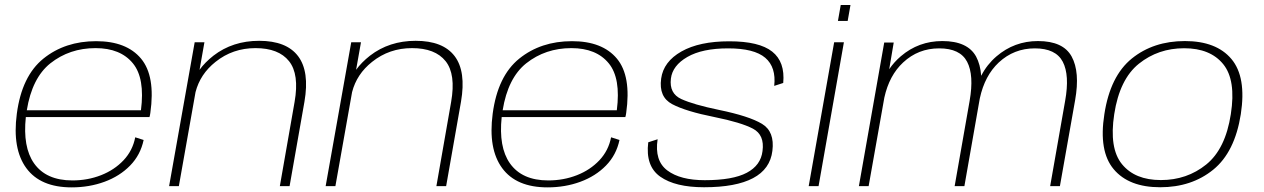

<svg xmlns="http://www.w3.org/2000/svg" viewBox="-20 -764 5186 788"><path d="M274 5Q146 5 88 -74Q30 -153 49 -297Q69.5 -452 158.2 -523.5Q247 -595 374.5 -595Q499 -595 558.8 -523.5Q618.5 -452 597 -300.5Q595.5 -289.5 593.5 -283.5H86Q73 -160.5 119.5 -94Q169 -23.5 277 -23.5Q340 -23.5 394.8 -45Q449.5 -66.5 487 -106.2Q524.5 -146 535 -200.5L569.5 -189.5Q556.5 -128 514 -84.5Q471.5 -41 409 -18Q346.5 5 274 5ZM90 -311.5H558.5Q575.5 -443 525.5 -504Q474.5 -566.5 372 -566.5Q265.5 -566.5 186.5 -504Q111.5 -444 90 -311.5Z M674 0 779 -590.5H819L799 -477.5Q821 -508 856 -535.5Q935 -596.5 1043.5 -596.5Q1155.5 -596.5 1203.2 -533.8Q1251 -471 1229.5 -346.5L1168.5 0H1128.5L1189 -345.5Q1209 -459.5 1166.2 -513Q1123.5 -566.5 1028.5 -566.5Q935 -566.5 864.5 -510Q801.5 -460 782.5 -386L714 0Z M1316.5 0 1421.5 -590.5H1461.5L1441.5 -477.5Q1463.5 -508 1498.5 -535.5Q1577.5 -596.5 1686 -596.5Q1798 -596.5 1845.8 -533.8Q1893.5 -471 1872 -346.5L1811 0H1771L1831.5 -345.5Q1851.5 -459.5 1808.8 -513Q1766 -566.5 1671 -566.5Q1577.5 -566.5 1507 -510Q1444 -460 1425 -386L1356.5 0Z M2227 5Q2099 5 2041 -74Q1983 -153 2002 -297Q2022.5 -452 2111.2 -523.5Q2200 -595 2327.5 -595Q2452 -595 2511.8 -523.5Q2571.5 -452 2550 -300.5Q2548.5 -289.5 2546.5 -283.5H2039Q2026 -160.5 2072.5 -94Q2122 -23.5 2230 -23.5Q2293 -23.5 2347.8 -45Q2402.5 -66.5 2440 -106.2Q2477.5 -146 2488 -200.5L2522.5 -189.5Q2509.5 -128 2467 -84.5Q2424.5 -41 2362 -18Q2299.5 5 2227 5ZM2043 -311.5H2511.5Q2528.5 -443 2478.5 -504Q2427.5 -566.5 2325 -566.5Q2218.5 -566.5 2139.5 -504Q2064.5 -444 2043 -311.5Z M2869.5 4.5Q2751.5 4.5 2690 -38.8Q2628.5 -82 2640.5 -180L2679 -192.5Q2665.5 -104.5 2718.8 -64.5Q2772 -24.5 2872.5 -24.5Q2987.5 -24.5 3045 -55Q3102.5 -85.5 3109.5 -144Q3118.5 -210.5 3070 -236Q3021.5 -261.5 2912.5 -283.5Q2794.5 -307 2738.8 -336.5Q2683 -366 2693.5 -441.5Q2703 -511 2776.8 -552.8Q2850.5 -594.5 2973 -594.5Q3096 -594.5 3149.2 -552.2Q3202.5 -510 3194.5 -423.5L3157.5 -411.5Q3166 -488 3120.8 -526.8Q3075.5 -565.5 2968.5 -565.5Q2862 -565.5 2801 -530.2Q2740 -495 2733.5 -441.5Q2726 -380.5 2776.2 -357.5Q2826.5 -334.5 2930.5 -313Q3054.5 -287.5 3107.2 -255.8Q3160 -224 3150 -145Q3141 -70 3070.5 -32.8Q3000 4.5 2869.5 4.5Z M3299 0 3403.5 -590.5H3443.5L3339.5 0ZM3430.5 -743.5H3470.5L3459 -678H3419Z M3505 0 3609 -589.5H3648L3629.5 -480Q3649.5 -509.5 3677 -533Q3750 -595.5 3847.5 -595.5Q3951 -595.5 3986 -532Q4003.5 -499.5 4007 -453Q4030.5 -499 4069.5 -532.5Q4143 -595.5 4240 -595.5Q4343.5 -595.5 4378.2 -532Q4413 -468.5 4392.5 -353L4330 0H4290L4351.5 -350Q4370.5 -455.5 4341.8 -510.5Q4313 -565.5 4227 -565.5Q4141.5 -565.5 4079 -507.5Q4021.5 -453.5 4001.5 -361Q4001 -357 4000 -353L3938 0H3898L3959.5 -350Q3978 -455.5 3949.2 -510.5Q3920.5 -565.5 3834.5 -565.5Q3748.5 -565.5 3686.5 -507.5Q3629.5 -454.5 3609.5 -363.5L3545 0Z M4741.5 4.5Q4613 4.5 4550.8 -69.5Q4488.5 -143.5 4512.5 -295.5Q4536.5 -452 4625.2 -523.8Q4714 -595.5 4843 -595.5Q4972 -595.5 5034 -521.8Q5096 -448 5072.5 -295.5Q5048 -139.5 4959.2 -67.5Q4870.5 4.5 4741.5 4.5ZM4744.5 -25Q4851.5 -25 4930.5 -88.8Q5009.5 -152.5 5031.5 -295.5Q5053.5 -435.5 5000.2 -500.8Q4947 -566 4840 -566Q4733.5 -566 4654.2 -502.5Q4575 -439 4553 -295.5Q4531.5 -155.5 4584.8 -90.2Q4638 -25 4744.5 -25Z"/></svg>

Font: Anybody ExtraExpanded ExtraLight
Style: Italic
Weight: 200
Width: 8
Italic angle: -10°
Designer: Tyler Finck
Foundry: Etcetera Type Company
Version: Version 1.010; ttfautohint (v1.8.3) -l 8 -r 50 -G 200 -x 14 